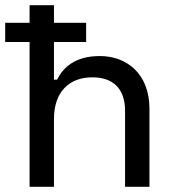

<svg xmlns="http://www.w3.org/2000/svg" viewBox="-44 -720 660 740"><path d="M341 -504C244 -504 199 -459 176 -413H164V-558H288V-632H164V-700H70V-632H-24V-558H70V0H164V-262C164 -364 221 -422 312 -422C392 -422 438 -378 438 -293V0H532V-301C532 -436 444 -504 341 -504Z"/></svg>

Font: Space Text Medium
Style: Regular
Weight: 500
Designer: Florian Karsten (Space Text), Colophon Foundry (Space Mono)
Foundry: Florian Karsten
Version: Version 1.003;PS 001.003;hotconv 1.0.88;makeotf.lib2.5.64775